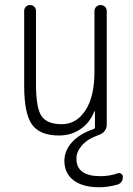

<svg xmlns="http://www.w3.org/2000/svg" viewBox="-20 -540 540 779"><path d="M219.7 9.8Q141.6 9.8 109.9 -34.7Q78.1 -79.1 78.1 -190.4V-496.1Q78.1 -505.9 85 -512.7Q91.8 -519.5 102.1 -519.5Q112.3 -519.5 119.1 -512.7Q126 -505.9 126 -496.1V-199.2Q126 -100.6 148.9 -68.4Q171.9 -36.1 230.5 -36.1Q290 -36.1 326.7 -92.3Q363.3 -148.4 363.3 -249V-495.1Q363.3 -505.9 370.6 -512.7Q377.9 -519.5 388.2 -519.5Q398.4 -519.5 405.8 -512.7Q413.1 -505.9 413.1 -495.1V-35.2Q413.1 -2.9 377.9 8.8Q335.9 23.4 313 49.3Q290 75.2 290 103.5Q290 174.8 387.7 174.8Q424.8 174.8 458 163.1Q464.8 160.2 471.7 165Q478.5 169.9 478.5 177.7Q478.5 202.1 456.1 209Q418 219.7 382.8 219.7Q315.4 219.7 278.3 191.4Q241.2 163.1 241.2 112.3Q241.2 71.3 272 37.1Q302.7 2.9 360.4 -16.6Q365.2 -18.6 365.2 -24.4V-87.9Q365.2 -88.9 364.3 -88.9Q362.3 -88.9 362.3 -86.9Q343.8 -41 305.7 -15.6Q267.6 9.8 219.7 9.8Z"/></svg>

Font: Rounded-L Mgen+ 1m light
Style: Regular
Weight: 200
Designer: [Source Han Sans]
Ryoko NISHIZUKA  (kana & ideographs); Paul D. Hunt (Latin, Greek & Cyrillic); Wenlong ZHANG  (bopomofo
Version: Version 1.059.20150602